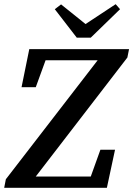

<svg xmlns="http://www.w3.org/2000/svg" viewBox="-23 -898 637 918"><path d="M80 -481 117 -663H594L586 -623L148 -54H411L457 -182H527L488 0H-3L5 -41L444 -610H195L148 -481ZM269 -877 386 -783 530 -878 551 -854 411 -718H344L239 -854Z"/></svg>

Font: Source Serif Pro SemiBold
Style: Italic
Weight: 600
Italic angle: -12°
Designer: Frank Grießhammer
Foundry: Adobe Systems Incorporated
Version: Version 3.001;hotconv 1.0.111;makeotfexe 2.5.65597